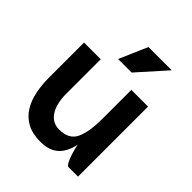

<svg xmlns="http://www.w3.org/2000/svg" viewBox="-201 -836 969 969"><g transform="rotate(45 283.0 -352.0)"><path d="M296.2 -714H462.2L327.2 -562.8H230.5ZM169.5 -500V-249.8H50.2V-500ZM169.5 -250.2Q169.5 -220 175.8 -192.5Q182 -165 194.4 -144.6Q206.8 -124.2 226 -112.4Q245.2 -100.5 271.5 -100.5Q340.2 -100.5 364.1 -149.1Q388 -197.8 388 -296.2Q388 -296.2 397.4 -296.2Q406.8 -296.2 406.8 -296.2Q406.8 -230.5 402 -174.4Q397.2 -118.2 381.9 -76.9Q366.5 -35.5 334.4 -12.8Q302.2 10 247.5 10Q190.8 10 152.5 -11Q114.2 -32 91.8 -68.1Q69.2 -104.2 59.8 -151Q50.2 -197.8 50.2 -250.2ZM507.2 -500V0H440.5Q431.8 0 422.5 -17.5Q413.2 -35 405.4 -60.4Q397.5 -85.8 392.8 -109.8Q388 -133.8 388 -145.8V-500Z"/></g></svg>

Font: Haskoy
Style: Regular
Weight: 400
Designer: Ertekin Erdin
Foundry: Ertekin Erdin
Version: Version 1.500